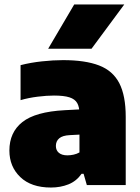

<svg xmlns="http://www.w3.org/2000/svg" viewBox="-20 -828 628 859"><path d="M208 11Q119.5 11 70.8 -35.8Q22 -82.5 22 -154.5Q22 -236 80.2 -282Q138.5 -328 269.5 -335L364 -340L388 -228.5L293 -223.5Q260 -222 245 -209.2Q230 -196.5 230 -175Q230 -155.5 243.5 -144.2Q257 -133 281.5 -133Q294.5 -133 308.8 -136Q323 -139 335.5 -146V-319.5Q335.5 -349 325.5 -366.8Q315.5 -384.5 290.8 -392.5Q266 -400.5 221.5 -400.5Q189.5 -400.5 148.8 -395.5Q108 -390.5 72 -380V-536.5Q116.5 -548 167.5 -553.5Q218.5 -559 262 -559Q361.5 -559 423.2 -535.2Q485 -511.5 513.8 -455.8Q542.5 -400 542.5 -305V0H368.5L354 -50.5H345Q322 -17.5 286.2 -3.2Q250.5 11 208 11ZM195.5 -610 312 -808H536L389.5 -610Z"/></svg>

Font: Encode Sans Condensed Thin Black
Style: Regular
Weight: 900
Version: Version 3.002